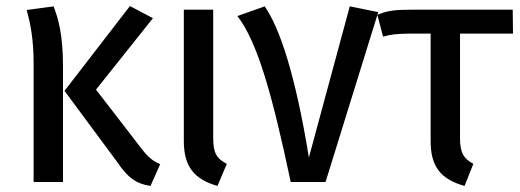

<svg xmlns="http://www.w3.org/2000/svg" viewBox="-20 -601 1718 634"><path d="M485 -541 409 -581 193 -301 367 -66C402 -14 430 6 477 13L509 -59C484 -69 468 -83 446 -112L297 -305ZM157 -580 68 -568C81 -522 91 -470 91 -390V0H188V-382C188 -489 172 -540 157 -580Z M684 -569H587V-135C587 -50 622 -9 698 13L729 -60C696 -77 684 -95 684 -145Z M854 -580 764 -548C830 -462 878 -293 940 0H1055L1229 -561L1135 -580L1000 -81C955 -357 903 -510 854 -580Z M1499 -145V-490H1674L1673 -569H1341C1284 -569 1259 -566 1226 -552L1245 -480C1274 -488 1287 -489 1329 -490H1402V-135C1402 -50 1436 -9 1514 13L1543 -60C1512 -77 1499 -95 1499 -145Z"/></svg>

Font: Glow Sans SC Condensed Medium
Style: Regular
Weight: 600
Width: 3
Designer: Ryoko NISHIZUKA (kana, bopomofo & ideographs); Paul D. Hunt (Latin, Greek & Cyrillic); Sandoll Communications, Soo-young
Version: Version 0.93